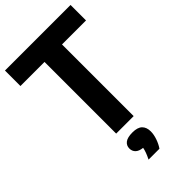

<svg xmlns="http://www.w3.org/2000/svg" viewBox="-295 -822 1153 1153"><g transform="rotate(-45 281.0 -246.0)"><path d="M207 0V-608.5H2.5V-740H559.5V-608.5H355.5V0ZM234 248Q256 204.5 261 175Q229.5 171.5 214.5 156.8Q199.5 142 199.5 119.5Q199.5 94 219 79Q238.5 64 281 64Q324 64 343.8 83.2Q363.5 102.5 363.5 138Q363.5 164 353 194.5Q342.5 225 326.5 248Z"/></g></svg>

Font: Encode Sans Condensed Condensed
Style: Bold
Weight: 700
Width: 3
Designer: Multiple Designers
Foundry: Impallari Type
Version: Version 3.000; ttfautohint (v1.8.3) -l 8 -r 50 -G 200 -x 14 